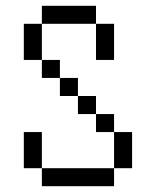

<svg xmlns="http://www.w3.org/2000/svg" viewBox="-20 -520 540 665"><path d="M125 62.5V125H375V62.5ZM125 62.5Q125 62.5 125 -62.5H62.5Q62.5 -62.5 62.5 62.5ZM375 62.5H437.5Q437.5 62.5 437.5 -62.5H375Q375 -62.5 375 62.5ZM375 -62.5V-125H312.5V-62.5ZM312.5 -125V-187.5H250V-125ZM250 -187.5V-250H187.5V-187.5ZM187.5 -250V-312.5H125V-250ZM125 -312.5Q125 -312.5 125 -437.5H62.5Q62.5 -437.5 62.5 -312.5ZM312.5 -437.5Q312.5 -437.5 312.5 -312.5H375Q375 -312.5 375 -437.5ZM125 -437.5H312.5V-500H125Z"/></svg>

Font: UnifontExMono
Style: Regular
Weight: 500
Version: Version 15.0.06